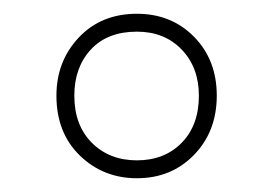

<svg xmlns="http://www.w3.org/2000/svg" viewBox="-20 -578 397 279"><path d="M179 -319Q130 -319 96 -352Q62 -385 62 -439Q62 -489 94.5 -523.5Q127 -558 179 -558Q229 -558 262 -524.5Q295 -491 295 -439Q295 -387 262 -353Q229 -319 179 -319ZM179 -345Q219 -345 244 -370.5Q269 -396 269 -439Q269 -480 244 -506Q219 -532 179 -532Q136 -532 112 -506Q88 -480 88 -439Q88 -396 113.5 -370.5Q139 -345 179 -345Z"/></svg>

Font: Noto Sans Devanagari Thin
Style: Regular
Weight: 100
Designer: Jelle Bosma - Monotype Design Team
Foundry: Monotype Imaging Inc.
Version: Version 2.004; ttfautohint (v1.8.4.7-5d5b)